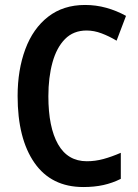

<svg xmlns="http://www.w3.org/2000/svg" viewBox="-20 -744 557 774"><path d="M329 -621Q276 -621 242 -586.5Q208 -552 191.5 -492Q175 -432 175 -356Q175 -231 214 -162.5Q253 -94 330 -94Q364 -94 397 -103Q430 -112 467 -128V-23Q433 -6 396.5 2Q360 10 316 10Q187 10 119 -87.5Q51 -185 51 -357Q51 -462 82 -545.5Q113 -629 174 -676.5Q235 -724 323 -724Q367 -724 408.5 -712.5Q450 -701 488 -680L450 -580Q420 -598 389.5 -609.5Q359 -621 329 -621Z"/></svg>

Font: Noto Sans Kannada Condensed SemiBold
Style: Regular
Weight: 600
Width: 3
Designer: Jelle Bosma - Monotype Design Team
Foundry: Monotype Imaging Inc.
Version: Version 2.005; ttfautohint (v1.8.4.7-5d5b)